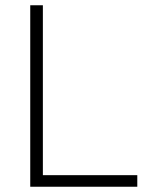

<svg xmlns="http://www.w3.org/2000/svg" viewBox="-20 -710 566 730"><path d="M95 0V-690H143V-44H502V0Z"/></svg>

Font: Oxanium ExtraLight ExtraLight
Style: Regular
Weight: 250
Version: Version 2.000